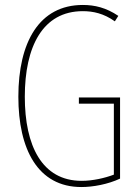

<svg xmlns="http://www.w3.org/2000/svg" viewBox="-20 -744 560 774"><path d="M298 -351V-326H439V-40C402 -26 354 -15 309 -15C149 -15 80 -157 80 -354C80 -556 152 -699 314 -699C355 -699 398 -690 443 -658L457 -680C408 -713 362 -724 314 -724C138 -724 54 -574 54 -354C54 -143 132 10 308 10C355 10 415 -1 464 -24V-351Z"/></svg>

Font: Noto Sans Kannada ExtraCondensed Thin
Style: Regular
Weight: 100
Width: 2
Designer: Jelle Bosma - Monotype Design Team
Foundry: Monotype Imaging Inc.
Version: Version 2.005